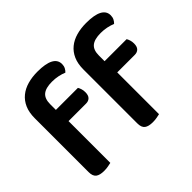

<svg xmlns="http://www.w3.org/2000/svg" viewBox="-150 -892 1115 1115"><g transform="rotate(-45 407.5 -334.0)"><path d="M186 -442H367Q372 -434 376 -421.5Q380 -409 380 -394Q380 -368 368 -356Q356 -344 336 -344H192V-1Q183 1 168 4Q153 7 134 7Q99 7 82 -6Q65 -19 65 -52V-494Q65 -542 80 -576Q95 -610 122 -632Q149 -654 186 -664.5Q223 -675 267 -675Q400 -675 400 -605Q400 -589 393.5 -576.5Q387 -564 378 -556Q359 -564 335.5 -569Q312 -574 286 -574Q234 -574 210 -554Q186 -534 186 -489ZM586 -442H767Q772 -434 776 -421.5Q780 -409 780 -394Q780 -368 768 -356Q756 -344 736 -344H592V-1Q583 1 568 4Q553 7 534 7Q499 7 482 -6Q465 -19 465 -52V-494Q465 -542 480 -576Q495 -610 522 -632Q549 -654 586 -664.5Q623 -675 667 -675Q800 -675 800 -605Q800 -589 793.5 -576.5Q787 -564 778 -556Q759 -564 735.5 -569Q712 -574 686 -574Q634 -574 610 -554Q586 -534 586 -489Z"/></g></svg>

Font: Baloo Chettan 2 SemiBold
Style: Regular
Weight: 600
Designer: Maithili Shingre, Unnati Kotecha and Ek Type
Foundry: Ek Type
Version: Version 1.640;hotconv 1.0.111;makeotfexe 2.5.65597; ttfautoh